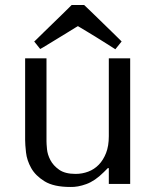

<svg xmlns="http://www.w3.org/2000/svg" viewBox="-20 -732 621 764"><path d="M80 -500V-175Q80 -157 83.5 -125.5Q87 -94 104 -63.5Q121 -33 157.5 -10.5Q194 12 260 12Q289 13 323.5 0.5Q358 -12 393 -47L409 -63H413V0H498V-500H413V-190Q413 -151 402 -123Q391 -95 373 -76.5Q355 -58 331 -49Q307 -40 281 -40Q239 -40 215.5 -56.5Q192 -73 180.5 -95Q169 -117 167 -138.5Q165 -160 165 -170V-500ZM290 -628Q290 -628 301 -621.5Q312 -615 328.5 -605Q345 -595 364.5 -583Q384 -571 400.5 -560.5Q417 -550 428 -543Q439 -536 439 -536L464 -567Q464 -567 453 -578Q442 -589 425.5 -605Q409 -621 389.5 -640Q370 -659 353.5 -675Q337 -691 326 -701.5Q315 -712 315 -712H265Q265 -712 254 -701Q243 -690 226.5 -674Q210 -658 190.5 -639Q171 -620 154.5 -604Q138 -588 127 -577Q116 -566 116 -567L140 -537Q140 -537 151.5 -543.5Q163 -550 179.5 -560.5Q196 -571 215.5 -582.5Q235 -594 251.5 -604.5Q268 -615 279 -621.5Q290 -628 290 -628Z"/></svg>

Font: Tenor Sans
Style: Regular
Weight: 400
Designer: Denis Masharov
Foundry: Denis Masharov
Version: Version 1.1